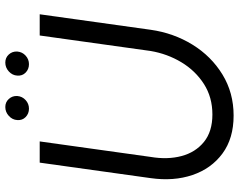

<svg xmlns="http://www.w3.org/2000/svg" viewBox="-107 -759 880 706"><g transform="rotate(-90 333.0 -406.0)"><path d="M261 13Q177 13 121.5 -28Q66 -69 42.5 -138.2Q19 -207.5 31 -292L88 -700H166L109 -292Q98.5 -230 112.2 -178.5Q126 -127 164.2 -96Q202.5 -65 265 -65Q328.5 -65 377.2 -96.2Q426 -127.5 457 -179Q488 -230.5 498.5 -292L555.5 -700H633.5L576.5 -292Q564.5 -207.5 521.8 -138.2Q479 -69 412 -28Q345 13 261 13ZM286.5 -739.5Q268 -739.5 255.5 -751.8Q243 -764 244.5 -782.5Q245.5 -800.5 259.8 -813.5Q274 -826.5 292.5 -826.5Q310.5 -826.5 322.2 -813.5Q334 -800.5 333 -782.5Q331.5 -764 318 -751.8Q304.5 -739.5 286.5 -739.5ZM450 -739.5Q431.5 -739.5 419 -751.8Q406.5 -764 408 -782.5Q409 -800.5 423.2 -813.5Q437.5 -826.5 456 -826.5Q474 -826.5 485.8 -813.5Q497.5 -800.5 496.5 -782.5Q495 -764 481.5 -751.8Q468 -739.5 450 -739.5Z"/></g></svg>

Font: Urbanist
Style: Italic
Weight: 400
Italic angle: -8°
Designer: Corey Hu
Foundry: Corey Hu
Version: Version 1.330; ttfautohint (v1.8.4.7-5d5b)